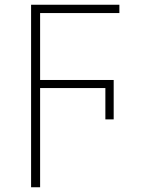

<svg xmlns="http://www.w3.org/2000/svg" viewBox="-20 -550 603 809"><path d="M111 239H149V-179H424V-47H459V-213H149V-495H483V-530H111Z"/></svg>

Font: Noto Sans Mono SemiCondensed ExtraLight
Style: Regular
Weight: 200
Width: 4
Designer: Monotype Design Team
Foundry: Monotype Imaging Inc.
Version: Version 2.014